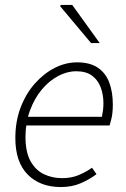

<svg xmlns="http://www.w3.org/2000/svg" viewBox="-20 -744 511 776"><path d="M226 12Q142 12 92 -38.5Q42 -89 42 -186Q42 -254 63.5 -310Q85 -366 121 -406.5Q157 -447 201 -469.5Q245 -492 292 -492Q344 -492 376 -470Q408 -448 422 -409.5Q436 -371 436 -322Q436 -305 434.5 -289.5Q433 -274 429.5 -261Q426 -248 423 -237H75L82 -272H392Q395 -287 396.5 -300Q398 -313 398 -328Q398 -360 387.5 -389.5Q377 -419 353 -437.5Q329 -456 288 -456Q251 -456 214.5 -436.5Q178 -417 148.5 -381.5Q119 -346 101 -297Q83 -248 83 -191Q83 -129 103.5 -92.5Q124 -56 157.5 -40Q191 -24 231 -24Q268 -24 297 -36Q326 -48 352 -66L370 -40Q342 -19 306.5 -3.5Q271 12 226 12ZM348 -570 223 -719 226 -724H272L383 -570Z"/></svg>

Font: Source Sans 3 ExtraLight Light
Style: Italic
Weight: 300
Italic angle: -11°
Version: Version 3.052;hotconv 1.1.0;makeotfexe 2.6.0